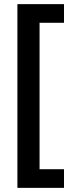

<svg xmlns="http://www.w3.org/2000/svg" viewBox="-20 -744 354 927"><path d="M289 163V73H171V-634H289V-724H64V163Z"/></svg>

Font: Noto Sans Lao UI Cond SemBd
Style: Regular
Weight: 600
Width: 3
Designer: Monotype Design Team
Foundry: Monotype Imaging Inc.
Version: Version 2.000